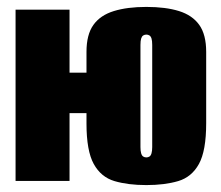

<svg xmlns="http://www.w3.org/2000/svg" viewBox="-20 -523 640 555"><path d="M403 12Q350 12 311 0.5Q272 -11 251 -49Q230 -87 230 -166V-373Q230 -423 250 -451Q270 -479 309 -491Q348 -503 403 -503Q459 -503 497.5 -491Q536 -479 556 -451Q576 -423 576 -373V-167Q576 -87 555 -49Q534 -11 495 0.5Q456 12 403 12ZM25 0V-495H181V-313H285V-196H181V0ZM403 -68Q408 -68 412 -70.5Q416 -73 418 -80Q420 -87 420 -98V-393Q420 -405 418 -411.5Q416 -418 412 -420.5Q408 -423 403 -423Q398 -423 394 -420.5Q390 -418 388 -411.5Q386 -405 386 -393V-98Q386 -87 388 -80Q390 -73 394 -70.5Q398 -68 403 -68Z"/></svg>

Font: Alumni Sans Black
Style: Regular
Weight: 900
Designer: Robert E. Leuschke
Foundry: Robert E. Leuschke
Version: Version 1.018